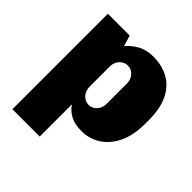

<svg xmlns="http://www.w3.org/2000/svg" viewBox="-187 -662 984 984"><g transform="rotate(45 305.0 -170.0)"><path d="M50 181V-511H208L226 -452Q246 -478 282.5 -499.5Q319 -521 370 -521Q432 -521 480.5 -495Q529 -469 556.5 -414Q584 -359 584 -271V-250Q584 -163 555.5 -105Q527 -47 480.5 -18.5Q434 10 380 10Q327 10 295.5 -8.5Q264 -27 248 -53V181ZM310 -111Q328 -111 342 -120.5Q356 -130 364 -146Q372 -162 372 -181V-326Q372 -346 364 -361.5Q356 -377 342 -386.5Q328 -396 310 -396Q293 -396 278.5 -386.5Q264 -377 256 -361.5Q248 -346 248 -326V-181Q248 -162 256 -146Q264 -130 278.5 -120.5Q293 -111 310 -111Z"/></g></svg>

Font: Chivo Medium Black
Style: Regular
Weight: 900
Version: Version 2.002